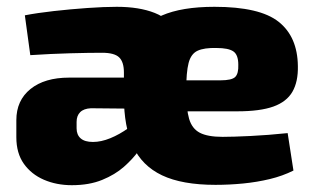

<svg xmlns="http://www.w3.org/2000/svg" viewBox="-20 -531 923 564"><path d="M610 -511Q743 -511 798.5 -467Q854 -423 855 -337Q856 -291 839 -261.5Q822 -232 783 -218Q744 -204 677 -204H415V-295H627Q661 -295 671 -305Q681 -315 680 -341Q680 -370 665.5 -380Q651 -390 616 -390Q580 -391 560.5 -382Q541 -373 534 -346Q527 -319 527 -265Q527 -211 535.5 -182Q544 -153 567 -141Q590 -129 634 -129Q664 -129 715.5 -131.5Q767 -134 825 -140L842 -30Q810 -14 772.5 -5Q735 4 694.5 8Q654 12 613 12Q515 12 456 -16Q397 -44 370.5 -101.5Q344 -159 344 -246Q344 -344 370.5 -402Q397 -460 455.5 -485.5Q514 -511 610 -511ZM456 -303 455 -211 247 -213Q226 -212 215.5 -201.5Q205 -191 205 -173V-154Q205 -135 217 -124.5Q229 -114 253 -114Q277 -114 304 -125Q331 -136 357.5 -155Q384 -174 403 -197L411 -125Q403 -110 386.5 -87Q370 -64 344 -41Q318 -18 280 -2.5Q242 13 191 13Q146 13 109 -3Q72 -19 50 -50Q28 -81 28 -128V-178Q28 -236 69.5 -269.5Q111 -303 183 -303ZM323 -511Q389 -511 434.5 -493Q480 -475 503.5 -433Q527 -391 527 -317V-228H344V-318Q344 -349 330 -362.5Q316 -376 280 -376Q242 -376 186 -374.5Q130 -373 69 -369L53 -486Q89 -493 138 -498.5Q187 -504 236.5 -507.5Q286 -511 323 -511Z"/></svg>

Font: Exo 2 ExtraBold
Style: Regular
Weight: 800
Designer: Natanael Gama
Foundry: Natanael Gama
Version: Version 2.010